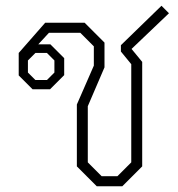

<svg xmlns="http://www.w3.org/2000/svg" viewBox="-20 -647 617 667"><path d="M247 -69V-284L306 -419V-486L259 -533H150L113 -493H155L203 -445V-386L154 -337H93L45 -385V-463L137 -568H274L343 -499V-413L285 -278V-83L333 -35H388L436 -83V-424L400 -468V-490L541 -627L567 -601L437 -477L474 -432V-69L405 0H316ZM143 -369 169 -395V-437L143 -463H103L77 -437V-395L103 -369Z"/></svg>

Font: Chakra Petch ExtraLight
Style: Regular
Weight: 275
Designer: Katatrad Aksorn Co.,Ltd.
Foundry: Cadson Demak Co.,Ltd.
Version: Version 1.000; ttfautohint (v1.6)